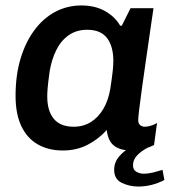

<svg xmlns="http://www.w3.org/2000/svg" viewBox="-20 -541 643 703"><path d="M210 10Q157 10 118 -12.5Q79 -35 58 -79.5Q37 -124 37 -190Q37 -265 55 -325.5Q73 -386 105.5 -430Q138 -474 182 -497.5Q226 -521 278 -521Q328 -521 364.5 -500.5Q401 -480 420 -447H426L458 -511H542Q536 -470 528.5 -418.5Q521 -367 513.5 -314.5Q506 -262 499.5 -216Q493 -170 489.5 -139.5Q486 -109 486 -102Q486 -89 493 -83Q500 -77 511 -77Q522 -77 535 -81.5Q548 -86 555 -91L544 -10Q531 -3 509 3.5Q487 10 461 10Q430 10 410.5 0.5Q391 -9 382 -26Q373 -43 371 -65Q340 -31 300 -10.5Q260 10 210 10ZM250 -77Q285 -77 312.5 -94Q340 -111 358.5 -142.5Q377 -174 384 -217Q391 -263 393 -283.5Q395 -304 395 -318Q395 -371 372 -401.5Q349 -432 299 -432Q260 -432 231.5 -412Q203 -392 186 -357.5Q169 -323 162 -281Q156 -238 154.5 -219.5Q153 -201 153 -188Q153 -135 177 -106Q201 -77 250 -77ZM486 142Q454 142 426 128.5Q398 115 398 81Q398 53 416.5 31.5Q435 10 457 -1H522Q497 12 482 28Q467 44 467 64Q467 81 479.5 88Q492 95 506 95Q523 95 541 90.5Q559 86 575 81L582 118Q559 130 535 136Q511 142 486 142Z"/></svg>

Font: Chivo Medium Medium
Style: Italic
Weight: 500
Italic angle: -8.05°
Version: Version 2.002